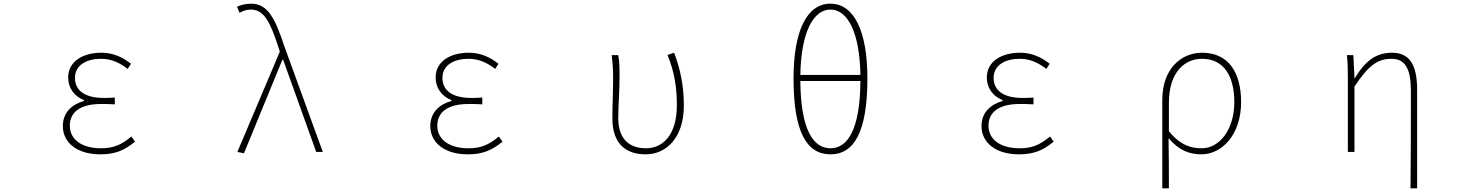

<svg xmlns="http://www.w3.org/2000/svg" viewBox="-20 -827 8040 1045"><path d="M526 13C605 13 655 -7 715 -56L695 -84C639 -37 595 -20 530 -20C426 -20 360 -67 360 -143C360 -217 418 -261 529 -261C554 -261 574 -261 605 -259V-296C578 -294 565 -294 545 -294C433 -294 388 -341 388 -403C388 -474 453 -507 530 -507C585 -507 629 -487 675 -452L693 -480C647 -516 596 -540 532 -540C432 -540 351 -494 351 -405C351 -350 382 -304 437 -282V-277C379 -262 322 -220 322 -141C322 -51 399 13 526 13Z M1308 7 1517 -502H1521L1701 0H1737L1528 -574C1479 -722 1439 -807 1348 -807C1315 -807 1288 -799 1270 -790L1284 -757C1299 -766 1319 -775 1345 -775C1418 -775 1451 -705 1494 -574L1503 -546L1272 0Z M2526 13C2605 13 2655 -7 2715 -56L2695 -84C2639 -37 2595 -20 2530 -20C2426 -20 2360 -67 2360 -143C2360 -217 2418 -261 2529 -261C2554 -261 2574 -261 2605 -259V-296C2578 -294 2565 -294 2545 -294C2433 -294 2388 -341 2388 -403C2388 -474 2453 -507 2530 -507C2585 -507 2629 -487 2675 -452L2693 -480C2647 -516 2596 -540 2532 -540C2432 -540 2351 -494 2351 -405C2351 -350 2382 -304 2437 -282V-277C2379 -262 2322 -220 2322 -141C2322 -51 2399 13 2526 13Z M3494 13C3605 13 3702 -75 3702 -253C3702 -351 3686 -443 3649 -540L3613 -528C3653 -431 3664 -343 3664 -254C3664 -93 3588 -20 3496 -20C3417 -20 3345 -59 3345 -184C3345 -245 3352 -338 3352 -409C3352 -453 3352 -489 3345 -527H3309C3316 -474 3317 -438 3317 -396C3317 -325 3313 -254 3313 -183C3313 -38 3393 13 3494 13Z M4500 13C4628 13 4701 -108 4701 -400C4701 -658 4628 -807 4500 -807C4371 -807 4299 -658 4299 -400C4299 -108 4371 13 4500 13ZM4500 -20C4406 -20 4338 -122 4336 -386H4663C4661 -122 4594 -20 4500 -20ZM4336 -419C4340 -652 4407 -775 4500 -775C4593 -775 4659 -652 4663 -419Z M5526 13C5605 13 5655 -7 5715 -56L5695 -84C5639 -37 5595 -20 5530 -20C5426 -20 5360 -67 5360 -143C5360 -217 5418 -261 5529 -261C5554 -261 5574 -261 5605 -259V-296C5578 -294 5565 -294 5545 -294C5433 -294 5388 -341 5388 -403C5388 -474 5453 -507 5530 -507C5585 -507 5629 -487 5675 -452L5693 -480C5647 -516 5596 -540 5532 -540C5432 -540 5351 -494 5351 -405C5351 -350 5382 -304 5437 -282V-277C5379 -262 5322 -220 5322 -141C5322 -51 5399 13 5526 13Z M6306 198H6342C6342 92 6342 31 6340 -75C6396 -9 6453 13 6519 13C6629 13 6735 -92 6735 -271C6735 -434 6665 -540 6523 -540C6408 -540 6306 -452 6306 -283ZM6521 -20C6464 -20 6405 -35 6342 -113V-268C6342 -435 6429 -507 6521 -507C6647 -507 6698 -405 6698 -271C6698 -124 6619 -20 6521 -20Z M7657 198H7693V-339C7693 -475 7651 -540 7557 -540C7476 -540 7414 -503 7354 -401H7352L7346 -527H7311C7316 -474 7316 -438 7316 -396V0H7352V-356C7430 -474 7480 -507 7554 -507C7629 -507 7659 -450 7659 -334C7659 -158 7659 21 7657 198Z"/></svg>

Font: Harano Aji Gothic ExtraLight
Style: Regular
Weight: 250
Foundry: Masamichi Hosoda
Version: HaranoAjiGothic-ExtraLight version 20230610;ttx 4.39.4